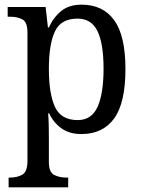

<svg xmlns="http://www.w3.org/2000/svg" viewBox="-20 -566 610 825"><path d="M17 239V197H24Q54 197 76 184.5Q98 172 98 125V-426Q98 -471 76.5 -482.5Q55 -494 25 -494H13V-536H176L186 -448H190Q210 -492 243.5 -519Q277 -546 331 -546Q422 -546 470.5 -479.5Q519 -413 519 -269Q519 -124 470.5 -57Q422 10 330 10Q278 10 244 -14.5Q210 -39 191 -79H187Q189 -53 189.5 -21.5Q190 10 190 34V130Q190 174 212.5 185.5Q235 197 265 197H273V239ZM314 -50Q374 -50 399.5 -107.5Q425 -165 425 -271Q425 -378 399 -432Q373 -486 313 -486Q242 -486 216 -431Q190 -376 190 -270Q190 -164 216 -107Q242 -50 314 -50Z"/></svg>

Font: Noto Serif Myanmar SemCond
Style: Regular
Weight: 400
Width: 4
Designer: Ben Mitchell and the Monotype Design Team
Foundry: Monotype Imaging Inc.
Version: Version 2.106; ttfautohint (v1.8.4.7-5d5b)